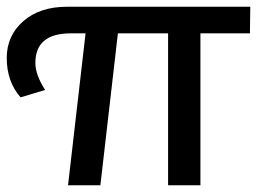

<svg xmlns="http://www.w3.org/2000/svg" viewBox="-28 -550 772 570"><path d="M171 -530H715L714 -451H567V0H471V-451H322L270 0H174L226 -451H182Q77 -451 77 -363Q77 -328 106 -283L33 -261Q-8 -308 -8 -378Q-8 -444 41 -487Q90 -530 171 -530Z"/></svg>

Font: false
Style: Regular
Weight: 500
Designer: Julieta Ulanovsky
Foundry: Julieta Ulanovsky
Version: Version 7.222;hotconv 1.0.109;makeotfexe 2.5.65596